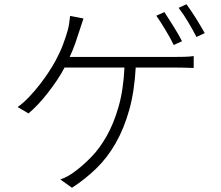

<svg xmlns="http://www.w3.org/2000/svg" viewBox="-20 -836 1040 904"><path d="M798 -624Q791 -639 781 -657Q771 -675 760 -693.5Q749 -712 737.5 -730Q726 -748 716 -762L754 -779Q763 -765 774 -748Q785 -731 796.5 -712.5Q808 -694 818.5 -676Q829 -658 837 -642ZM804 -568Q823 -568 847.5 -568.5Q872 -569 892 -572V-516Q871 -517 846 -517.5Q821 -518 804 -518H619Q613 -406 588.5 -318.5Q564 -231 525 -162.5Q486 -94 433.5 -43Q381 8 319 48L264 9Q282 3 301.5 -8Q321 -19 337 -32Q372 -58 410.5 -97.5Q449 -137 482 -195Q515 -253 538 -332.5Q561 -412 566 -518H284Q269 -489 248.5 -458.5Q228 -428 205 -398.5Q182 -369 158.5 -344Q135 -319 114 -302L63 -332Q90 -351 117 -379.5Q144 -408 168 -439Q192 -470 211.5 -500Q231 -530 243 -553Q264 -592 277.5 -628.5Q291 -665 299 -694Q303 -708 305.5 -724.5Q308 -741 310 -761L373 -749Q368 -733 362.5 -717Q357 -701 352 -685Q344 -659 333.5 -629.5Q323 -600 308 -568ZM858 -816Q868 -802 880 -784.5Q892 -767 903.5 -748.5Q915 -730 925.5 -712Q936 -694 944 -680L905 -662Q888 -695 865.5 -733Q843 -771 821 -799Z"/></svg>

Font: SpoqaHanSansJP-Light
Style: Regular
Weight: 300
Designer: [Source Han Sans]
Ryoko NISHIZUKA  (kana & ideographs); Paul D. Hunt (Latin, Greek & Cyrillic); Wenlong ZHANG  (bopomofo
Foundry: Spoqa (http://bi.spoqa.com)
Version: Version 1.002.20150607